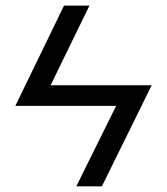

<svg xmlns="http://www.w3.org/2000/svg" viewBox="-20 -658 590 678"><path d="M34.2 -284.2 206.1 -638.2H295.9L158.7 -356.9H515.6L339.8 0H249.5L390.1 -284.2Z"/></svg>

Font: Code New Roman
Style: Regular
Weight: 400
Monospace: yes
Designer: Sam Radian
Foundry: Code New Roman
Version: Version 2.00 November 29, 2014